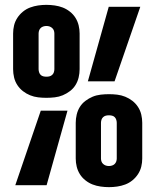

<svg xmlns="http://www.w3.org/2000/svg" viewBox="-20 -763 640 791"><path d="M171 -360Q154 -360 137 -362Q120 -364 104 -370.5Q88 -377 74.5 -387.5Q61 -398 51.5 -412.5Q42 -427 38 -444Q34 -461 34 -478V-625Q34 -642 38 -658.5Q42 -675 51.5 -689.5Q61 -704 74.5 -715Q88 -726 104 -732Q120 -738 137 -740.5Q154 -743 171 -743Q188 -743 205.5 -740.5Q223 -738 238.5 -732Q254 -726 268 -715Q282 -704 291 -689.5Q300 -675 304 -658.5Q308 -642 308 -625V-478Q308 -461 304 -444Q300 -427 291 -412.5Q282 -398 268 -387.5Q254 -377 238.5 -370.5Q223 -364 205.5 -362Q188 -360 171 -360ZM342 -428 428 -735H558L452 -428ZM171 -447Q178 -447 184 -448.5Q190 -450 195 -454.5Q200 -459 202 -465.5Q204 -472 204 -478V-625Q204 -631 202 -637Q200 -643 195 -647.5Q190 -652 184 -654Q178 -656 171 -656Q165 -656 158.5 -654Q152 -652 147.5 -647.5Q143 -643 141 -637Q139 -631 139 -625V-478Q139 -472 141 -465.5Q143 -459 147.5 -454.5Q152 -450 158.5 -448.5Q165 -447 171 -447ZM429 8Q412 8 394.5 5.5Q377 3 361.5 -3Q346 -9 332 -20Q318 -31 309 -45.5Q300 -60 296 -76.5Q292 -93 292 -110V-257Q292 -274 296 -291Q300 -308 309 -322.5Q318 -337 332 -347.5Q346 -358 361.5 -364.5Q377 -371 394.5 -373Q412 -375 429 -375Q446 -375 463 -373Q480 -371 496 -364.5Q512 -358 525.5 -347.5Q539 -337 548.5 -322.5Q558 -308 562 -291Q566 -274 566 -257V-110Q566 -93 562 -76.5Q558 -60 548.5 -45.5Q539 -31 525.5 -20Q512 -9 496 -3Q480 3 463 5.5Q446 8 429 8ZM43 0 148 -307H258L172 0ZM429 -79Q435 -79 441.5 -81Q448 -83 452.5 -87.5Q457 -92 459 -98Q461 -104 461 -110V-257Q461 -263 459 -269.5Q457 -276 452.5 -280.5Q448 -285 441.5 -286.5Q435 -288 429 -288Q422 -288 416 -286.5Q410 -285 405 -280.5Q400 -276 398 -269.5Q396 -263 396 -257V-110Q396 -104 398 -98Q400 -92 405 -87.5Q410 -83 416 -81Q422 -79 429 -79Z"/></svg>

Font: Iosevka HT Extrabold Extended
Style: Regular
Weight: 800
Width: 7
Monospace: yes
Designer: Belleve Invis
Foundry: Belleve Invis
Version: Version 32.3.0; ttfautohint (v1.8.4)